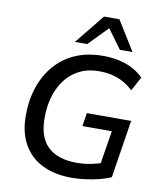

<svg xmlns="http://www.w3.org/2000/svg" viewBox="-100 -1017 931 1106"><g transform="rotate(10 365.5 -464.5)"><path d="M394 9Q296 9 224 -26Q152 -61 112.5 -130Q73 -199 73 -299Q73 -391 99 -466.5Q125 -542 174 -598Q223 -654 293 -684Q363 -714 452 -714Q504 -714 548.5 -704Q593 -694 629 -674.5Q665 -655 690 -629L646 -547Q604 -586 555.5 -604.5Q507 -623 446 -623Q363 -623 304 -582Q245 -541 213.5 -469Q182 -397 182 -303Q182 -190 240 -135.5Q298 -81 407 -81Q452 -81 491.5 -89Q531 -97 567 -110L539 -62L577 -295H405L417 -373H676L623 -35Q593 -21 555 -11.5Q517 -2 476 3.5Q435 9 394 9ZM278 -765 418 -938H508L615 -765H541L459 -877L350 -765Z"/></g></svg>

Font: Nunito Sans 12pt SemiBold
Style: Italic
Weight: 600
Italic angle: -9°
Designer: Vernon Adams
Foundry: Vernon Adams
Version: Version 3.101;gftools[0.9.27]